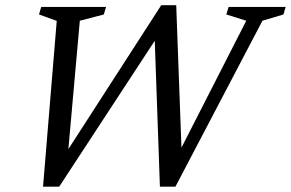

<svg xmlns="http://www.w3.org/2000/svg" viewBox="-20 -709 1115 736"><path d="M924 -629.5 847.5 -653.5 856.5 -682.5H1075L1066.5 -653.5L986 -629.5L652.5 6.5H593L572 -588L601.5 -596L207 6.5H145L197.5 -629L129.5 -653.5L138 -682.5H386.5L378 -653.5L286 -629.5L238 -91.5H212.5L598 -689H655.5L678 -78L636 -65.5Z"/></svg>

Font: Newsreader 14pt
Style: Italic
Weight: 400
Italic angle: -17°
Designer: Hugues Gentile
Foundry: Production Type
Version: Version 1.003